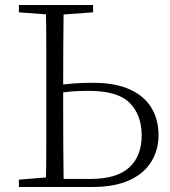

<svg xmlns="http://www.w3.org/2000/svg" viewBox="-20 -743 677 763"><path d="M198 0V-32H341Q443 -32 493 -77Q543 -122 543 -205Q543 -286 495.5 -334Q448 -382 332 -382Q296 -382 263.5 -379.5Q231 -377 198 -370V-402Q236 -409 273.5 -411.5Q311 -414 349 -414Q437 -414 495 -388Q553 -362 581.5 -315Q610 -268 610 -206Q610 -147 581 -100Q552 -53 493.5 -26.5Q435 0 348 0ZM162 0Q164 -83 164 -166Q164 -249 164 -333V-390Q164 -474 164 -557.5Q164 -641 162 -723H233Q232 -641 231.5 -557.5Q231 -474 231 -389V-333Q231 -249 231.5 -166Q232 -83 233 0ZM55 -694V-723H350V-694L212 -684H188ZM55 0V-29L188 -40H198V0Z"/></svg>

Font: Noto Serif HK
Style: Regular
Weight: 200
Designer: Ryoko NISHIZUKA 西塚涼子 (kana & ideographs); Frank Grießhammer (Latin, Greek & Cyrillic); Wenlong ZHANG 张文龙 (bopomofo); San
Foundry: Adobe
Version: Version 2.001;hotconv 1.1.0;makeotfexe 2.6.0